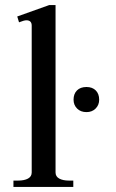

<svg xmlns="http://www.w3.org/2000/svg" viewBox="-20 -737 456 757"><path d="M33 -25H51Q76 -25 90.5 -33Q105 -41 105 -57V-636Q105 -657 84 -657Q75 -657 55 -649L48 -672L174 -717H199V-57Q199 -41 213.5 -33Q228 -25 252 -25H269V0H33ZM270 -344Q270 -367 283.5 -380.5Q297 -394 321 -394Q344 -394 357.5 -380.5Q371 -367 371 -344Q371 -323 357 -309Q343 -295 321 -295Q298 -295 284 -309Q270 -323 270 -344Z"/></svg>

Font: TavirajRegular
Style: Regular
Weight: 400
Designer: Katatrad Team
Foundry: CadsonDemak
Version: Version 1.000